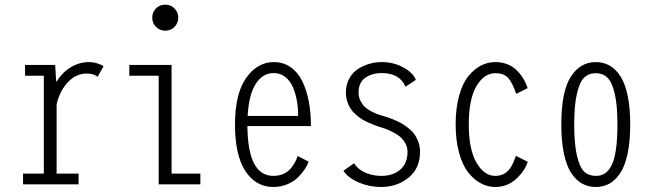

<svg xmlns="http://www.w3.org/2000/svg" viewBox="-20 -772 2740 804"><path d="M217 -45H309V0H76.5V-45H163.5V-455H85V-500H211L215.5 -428.5Q239 -467 275 -489.5Q311 -512 352.5 -512Q371.5 -512 388.8 -506.2Q406 -500.5 413.5 -494.5L388.5 -450Q374.5 -464 342.5 -464Q298.5 -464 264.5 -428Q230.5 -392 217 -335.5Z M672 -643.5Q649 -643.5 633.2 -659.2Q617.5 -675 617.5 -698Q617.5 -721 633.2 -736.8Q649 -752.5 672 -752.5Q694.5 -752.5 710.5 -736.8Q726.5 -721 726.5 -698Q726.5 -675 710.5 -659.2Q694.5 -643.5 672 -643.5ZM698.5 -45H819V0H644.5V-455H521.5V-500H698.5Z M1272.5 -95Q1267.5 -80.5 1257 -64.5Q1246.5 -48.5 1229 -30.5Q1211.5 -12.5 1184 -0.8Q1156.5 11 1124.5 11Q1051.5 11 1007.8 -55.2Q964 -121.5 964 -251Q964 -379 1010.8 -445.5Q1057.5 -512 1127 -512Q1166 -512 1196.2 -491.2Q1226.5 -470.5 1245 -433.5Q1263.5 -396.5 1272.8 -348.8Q1282 -301 1282 -244H1016Q1017.5 -35.5 1124.5 -35.5Q1148.5 -35.5 1167.5 -44.2Q1186.5 -53 1198 -67.2Q1209.5 -81.5 1216 -93.8Q1222.5 -106 1226 -119ZM1125.5 -466Q1080 -466 1051 -421Q1022 -376 1017 -286.5H1228.5Q1228.5 -320 1223.2 -350Q1218 -380 1206.5 -407Q1195 -434 1174.2 -450Q1153.5 -466 1125.5 -466Z M1576 11Q1526 11 1482 -8Q1438 -27 1418 -56.5L1462.5 -88.5Q1478 -63.5 1508.8 -49.5Q1539.5 -35.5 1576.5 -35.5Q1625.5 -35.5 1656 -61.5Q1686.5 -87.5 1686.5 -136.5Q1686.5 -156 1676.8 -172.8Q1667 -189.5 1655.2 -199.5Q1643.5 -209.5 1624 -219.2Q1604.5 -229 1594.5 -232.5Q1584.5 -236 1568.5 -241Q1555.5 -245.5 1547 -248.5Q1538.5 -251.5 1522.5 -258.8Q1506.5 -266 1495.2 -273Q1484 -280 1470.5 -291.8Q1457 -303.5 1448.5 -316.2Q1440 -329 1434.2 -346.8Q1428.5 -364.5 1428.5 -384.5Q1428.5 -417 1442.2 -442.5Q1456 -468 1478.2 -482.5Q1500.5 -497 1526 -504.5Q1551.5 -512 1578.5 -512Q1628 -512 1668.5 -490Q1709 -468 1721.5 -437.5L1678 -409Q1653.5 -466 1579.5 -466Q1537.5 -466 1509.5 -446.2Q1481.5 -426.5 1481.5 -384Q1481.5 -365.5 1489.5 -349.8Q1497.5 -334 1507.8 -324.2Q1518 -314.5 1534.2 -306Q1550.5 -297.5 1560.2 -294.2Q1570 -291 1584 -286.5Q1597 -282.5 1605.2 -280Q1613.5 -277.5 1631.2 -270Q1649 -262.5 1661.5 -255.2Q1674 -248 1689.8 -235.8Q1705.5 -223.5 1715.2 -210Q1725 -196.5 1732 -177.5Q1739 -158.5 1739 -137Q1739 -67 1690.8 -28Q1642.5 11 1576 11Z M2190 -94.5Q2177 -55 2140.5 -22Q2104 11 2053.5 11Q2023 11 1994.5 -3.8Q1966 -18.5 1941.8 -48.5Q1917.5 -78.5 1902.8 -130.8Q1888 -183 1888 -251Q1888 -319.5 1902.8 -372Q1917.5 -424.5 1942 -454Q1966.5 -483.5 1994.5 -497.8Q2022.5 -512 2053.5 -512Q2105.5 -512 2139.5 -481.5Q2173.5 -451 2189.5 -403L2141.5 -379Q2126.5 -424.5 2108.5 -445Q2090.5 -465.5 2054 -465.5Q2007 -465.5 1975 -411.2Q1943 -357 1943 -251Q1943 -146 1975.2 -90.8Q2007.5 -35.5 2054 -35.5Q2073 -35.5 2088 -42.8Q2103 -50 2113 -63.2Q2123 -76.5 2128.8 -89.5Q2134.5 -102.5 2140 -119.5Z M2330.5 -251Q2330.5 -388 2369.8 -450Q2409 -512 2475 -512Q2506.5 -512 2531.8 -498Q2557 -484 2577 -454.2Q2597 -424.5 2608 -373Q2619 -321.5 2619 -251Q2619 -180 2608 -128.2Q2597 -76.5 2577 -46.8Q2557 -17 2531.8 -3Q2506.5 11 2475 11Q2443.5 11 2418 -3Q2392.5 -17 2372.5 -46.8Q2352.5 -76.5 2341.5 -128.2Q2330.5 -180 2330.5 -251ZM2475 -35.5Q2496.5 -35.5 2512.5 -45.5Q2528.5 -55.5 2540.8 -79.2Q2553 -103 2559.2 -145.8Q2565.5 -188.5 2565.5 -251Q2565.5 -332 2554 -380.5Q2542.5 -429 2523.2 -447.2Q2504 -465.5 2475 -465.5Q2445.5 -465.5 2426.5 -447.2Q2407.5 -429 2396 -380.5Q2384.5 -332 2384.5 -251Q2384.5 -168.5 2396 -119.8Q2407.5 -71 2426.5 -53.2Q2445.5 -35.5 2475 -35.5Z"/></svg>

Font: League Mono Condensed UltraLight
Style: Regular
Weight: 200
Width: 1
Designer: Tyler Finck
Foundry: The League of Moveable Type / Tyler Finck
Version: Version 2.210